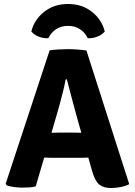

<svg xmlns="http://www.w3.org/2000/svg" viewBox="-20 -936 678 965"><path d="M229.5 -683Q248.5 -686 275.2 -687.5Q302 -689 322 -689Q341 -689 368 -687.2Q395 -685.5 414.5 -682L629.5 -10.5Q613 -1 586.8 4Q560.5 9 538 9Q500 9 478.5 -8.8Q457 -26.5 442.5 -78L371 -331.5Q359.5 -373.5 344 -430.5Q328.5 -487.5 316 -537H310Q305 -509 296.5 -475Q288 -441 278.8 -407.2Q269.5 -373.5 261.5 -346.5L159.5 1Q144.5 4.5 127.2 5.8Q110 7 91.5 7Q73.5 7 50.8 4Q28 1 14.5 -4L8.5 -12.5ZM241.5 -143Q234.5 -143 225.2 -143.2Q216 -143.5 206.8 -143.8Q197.5 -144 190.5 -144H106.5L155 -268.5H229Q236 -268.5 245 -268.8Q254 -269 263 -269.2Q272 -269.5 279 -269.5H352Q359 -269.5 368 -269.2Q377 -269 386.2 -268.8Q395.5 -268.5 402.5 -268.5H479L519.5 -144H435Q428 -144 418.8 -143.8Q409.5 -143.5 400.2 -143.2Q391 -143 384 -143ZM506.5 -777.5Q492.5 -761 469 -751.8Q445.5 -742.5 421 -744Q407.5 -772.5 382 -789.2Q356.5 -806 322 -806Q287.5 -806 262 -789.2Q236.5 -772.5 223 -744Q198.5 -742.5 175 -751.8Q151.5 -761 137.5 -777.5Q151.5 -836.5 201.5 -876.2Q251.5 -916 322 -916Q392.5 -916 442.5 -876.2Q492.5 -836.5 506.5 -777.5Z"/></svg>

Font: Signika SC
Style: Regular
Weight: 300
Designer: Anna Giedryś
Foundry: Anna Giedryś
Version: Version 2.000